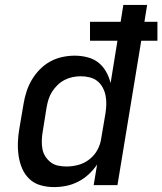

<svg xmlns="http://www.w3.org/2000/svg" viewBox="-20 -755 662 783"><path d="M200 8Q172 8 145.5 0.5Q119 -7 100 -25Q81 -43 70.5 -67.5Q60 -92 56 -119Q52 -146 53 -174.5Q54 -203 59 -231L76 -331Q80 -356 88 -381Q96 -406 109.5 -429Q123 -452 142 -471.5Q161 -491 184.5 -504Q208 -517 234 -522.5Q260 -528 285 -528Q311 -528 336.5 -521.5Q362 -515 381 -500Q400 -485 412.5 -463Q425 -441 431 -416L459 -589H347V-666H472L483 -735H580L569 -666H622V-589H556L459 0H362L376 -84Q361 -62 341.5 -44Q322 -26 298.5 -14Q275 -2 250 3Q225 8 200 8ZM251 -76Q275 -76 299.5 -82.5Q324 -89 345 -105.5Q366 -122 378 -145Q390 -168 393 -192L410 -292Q413 -311 413.5 -329.5Q414 -348 410.5 -365.5Q407 -383 398.5 -398.5Q390 -414 377 -424.5Q364 -435 346 -439.5Q328 -444 309 -444Q293 -444 276 -440.5Q259 -437 243.5 -429Q228 -421 215 -408.5Q202 -396 192.5 -381Q183 -366 178 -350Q173 -334 170 -317L154 -217Q151 -200 150.5 -182Q150 -164 153 -147.5Q156 -131 165 -117Q174 -103 187 -93Q200 -83 217 -79.5Q234 -76 251 -76Z"/></svg>

Font: Iosevka Custom Medium Oblique
Style: Regular
Weight: 500
Italic angle: -9°
Designer: Belleve Invis
Foundry: Belleve Invis
Version: Version 27.0.1